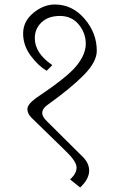

<svg xmlns="http://www.w3.org/2000/svg" viewBox="-20 -683 507 855"><path d="M342 9Q377 40 377 77Q377 114 337 152L292 116Q321 90 321 63Q321 36 272 -11L120 -159Q102 -177 102 -197.5Q102 -218 140 -246Q279 -339 319 -388Q362 -440 362 -488Q362 -536 330.5 -574Q299 -612 247 -612Q195 -612 165 -583.5Q135 -555 135 -513Q135 -446 213 -393L188 -368Q151 -389 117 -434.5Q83 -480 83 -534Q83 -588 128.5 -625.5Q174 -663 224 -663Q302 -663 356.5 -599.5Q411 -536 411 -457Q411 -407 352.5 -348Q294 -289 189 -214Q168 -198 168 -180.5Q168 -163 189 -143Z"/></svg>

Font: Halant Light
Style: Regular
Weight: 300
Designer: Hitesh Malaviya (Devanagari), Satya Rajpurohit (Latin)
Foundry: Indian Type Foundry
Version: Version 1.101;PS 1.0;hotconv 1.0.78;makeotf.lib2.5.61930; tt